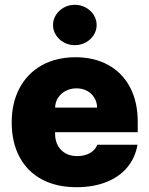

<svg xmlns="http://www.w3.org/2000/svg" viewBox="-20 -778 629 808"><path d="M29.3 -263.7Q29.3 -345.2 62.3 -407.2Q95.2 -469.2 156 -503.2Q216.8 -537.1 297.9 -537.1Q376.5 -537.1 435.5 -504.6Q494.6 -472.2 527.1 -410.9Q559.6 -349.6 559.6 -265.6V-221.7H211.9V-214.8Q211.9 -173.3 237.1 -147.2Q262.2 -121.1 305.7 -121.1Q335.9 -121.1 358.4 -133.8Q380.9 -146.5 389.6 -168.9H558.6Q549.3 -114.3 515.9 -74Q482.4 -33.7 427.7 -12Q373 9.8 301.8 9.8Q217.8 9.8 156.5 -22.9Q95.2 -55.7 62.3 -117.2Q29.3 -178.7 29.3 -263.7ZM388.7 -325.2Q388.2 -348.6 376.7 -367.2Q365.2 -385.7 345.7 -396Q326.2 -406.2 301.8 -406.2Q277.3 -406.2 257.1 -395.8Q236.8 -385.3 224.6 -366.9Q212.4 -348.6 211.9 -325.2ZM203.1 -672.9Q203.1 -695.8 215.6 -715.3Q228 -734.9 249 -746.3Q270 -757.8 294.9 -757.8Q319.8 -757.8 340.8 -746.3Q361.8 -734.9 374.3 -715.3Q386.7 -695.8 386.7 -672.9Q386.7 -649.9 374.3 -630.4Q361.8 -610.8 340.8 -599.4Q319.8 -587.9 294.9 -587.9Q270 -587.9 249 -599.4Q228 -610.8 215.6 -630.4Q203.1 -649.9 203.1 -672.9Z"/></svg>

Font: Pretendard JP Black
Style: Regular
Weight: 900
Designer: Base glyphs from Inter by Rasmus Andersson; Hangeul glyphs from Noto Sans CJK(Source Han Sans) by Jang Soo-young and Kan
Foundry: Kil Hyung-jin
Version: Version 1.309